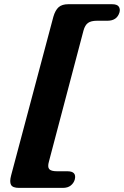

<svg xmlns="http://www.w3.org/2000/svg" viewBox="-20 -766 589 912"><path d="M376.5 -620.5 212.5 1Q205 27 213.8 37.2Q222.5 47.5 251 47.5H300Q345.5 47.5 335 87.5Q330 104 316 115.2Q302 126.5 278 126.5H70.5Q40.5 126.5 32.5 112.2Q24.5 98 33 66.5L233.5 -686.5Q242.5 -717.5 258.5 -731.8Q274.5 -746 304.5 -746H512Q536 -746 544 -734.8Q552 -723.5 547.5 -707Q535.5 -667.5 490.5 -667.5H441Q412.5 -667.5 398 -657Q383.5 -646.5 376.5 -620.5Z"/></svg>

Font: Fraunces 9pt Soft Black
Style: Italic
Weight: 900
Italic angle: -16°
Version: Version 1.000;[b76b70a41]